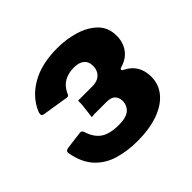

<svg xmlns="http://www.w3.org/2000/svg" viewBox="-136 -696 858 858"><g transform="rotate(-45 293.0 -267.0)"><path d="M283 7Q217 7 163 -9.5Q109 -26 73.5 -65.5Q38 -105 26 -171Q22 -188 41 -191L127 -202Q140 -202 143 -188Q157 -144 187 -123.5Q217 -103 275 -103Q321 -103 341.5 -121Q362 -139 362 -169Q361 -190 348.5 -202.5Q336 -215 307 -215H242Q230 -216 222 -214Q214 -212 213 -215L221 -281Q222 -294 221.5 -301.5Q221 -309 224 -309H311Q334 -309 349 -317Q364 -325 372 -340Q380 -355 379 -374Q379 -399 362 -413Q345 -427 313 -427Q279 -427 253.5 -413.5Q228 -400 212 -368Q207 -351 196 -354L70 -374Q59 -376 59 -385Q59 -394 63 -402Q91 -466 157 -503.5Q223 -541 322 -541Q379 -541 430.5 -525.5Q482 -510 515 -478Q548 -446 549 -395Q550 -353 528.5 -322Q507 -291 466 -279Q457 -277 455.5 -272Q454 -267 462 -263Q495 -247 511.5 -220.5Q528 -194 529 -157Q530 -106 499 -69Q468 -32 412.5 -12.5Q357 7 283 7Z"/></g></svg>

Font: Libre Franklin ExtraBold
Style: Italic
Weight: 800
Italic angle: -8°
Designer: Pablo Impallari, Rodrigo Fuenzalida, Nhung Nguyen
Foundry: Impallari Type
Version: Version 3.000